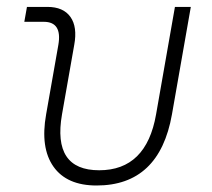

<svg xmlns="http://www.w3.org/2000/svg" viewBox="-20 -538 626 567"><path d="M265.1 9.8Q177.2 9.8 137.9 -45.9Q98.6 -101.6 116.2 -200.2L152.3 -405.3Q164.1 -473.6 109.4 -473.6H51.8L59.6 -517.6H120.1Q167 -517.6 188 -488Q209 -458.5 199.2 -405.3L163.1 -200.2Q134.3 -35.2 272.9 -35.2Q412.1 -35.2 440.9 -200.2L496.6 -517.6H543.5L487.8 -200.2Q450.7 9.8 265.1 9.8Z"/></svg>

Font: Cascadia Code NF ExtraLight
Style: Italic
Weight: 200
Italic angle: -10°
Monospace: yes
Designer: Aaron Bell
Foundry: Saja Typeworks
Version: Version 2404.023; ttfautohint (v1.8.4)